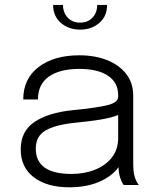

<svg xmlns="http://www.w3.org/2000/svg" viewBox="-20 -768 645 797"><path d="M267.5 9.5Q175.5 9.5 120.8 -31.8Q66 -73 66 -148Q66 -224 123.8 -262.2Q181.5 -300.5 280.5 -310.5Q382 -320.5 426.2 -331.5Q470.5 -342.5 470.5 -366.5V-373.5Q470.5 -425 428.5 -453.5Q386.5 -482 309 -482Q228 -482 182.8 -450Q137.5 -418 137.5 -355H76.5Q76.5 -441.5 140.5 -490Q204.5 -538.5 309.5 -538.5Q372.5 -538.5 423 -519Q473.5 -499.5 503.2 -462Q533 -424.5 533 -370.5V-94Q533 -77 534.2 -61.5Q535.5 -46 539 -34.5Q543.5 -20 548.5 -11.5Q553.5 -3 556.5 0H494Q487 -6.5 478.5 -31.5Q473 -48 472 -74Q444.5 -36 391.5 -13.2Q338.5 9.5 267.5 9.5ZM277 -46Q331 -46 375 -63.8Q419 -81.5 444.8 -114.8Q470.5 -148 470.5 -195.5V-290.5Q440.5 -278.5 394.5 -271.2Q348.5 -264 296.5 -259Q213.5 -251 171 -227.5Q128.5 -204 128.5 -151Q128.5 -46 277 -46ZM200.5 -747.5H241.5Q241.5 -716 261 -695Q280.5 -674 312.5 -674Q345 -674 364.2 -695Q383.5 -716 383.5 -747.5H424.5Q424.5 -700.5 392.2 -672.8Q360 -645 312.5 -645Q265.5 -645 233 -672.8Q200.5 -700.5 200.5 -747.5Z"/></svg>

Font: Epilogue Light
Style: Regular
Weight: 300
Designer: Tyler Finck
Foundry: Etcetera Type Co
Version: Version 2.111; ttfautohint (v1.8.3)